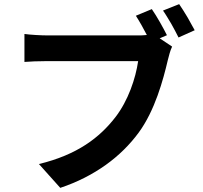

<svg xmlns="http://www.w3.org/2000/svg" viewBox="-20 -867 980 927"><path d="M885 -784C871 -807 857 -830 845 -847L767 -816C780 -798 793 -775 807 -752C820 -729 832 -706 842 -686L920 -721C911 -738 898 -761 885 -784ZM491 -71C554 -116 607 -169 649 -226C728 -333 768 -482 790 -576C795 -596 802 -624 811 -642L751 -682L786 -697C769 -731 738 -787 713 -823L636 -791C654 -763 673 -729 689 -698C672 -696 656 -696 645 -696C592 -696 280 -696 210 -696C179 -696 125 -699 98 -703V-568C122 -570 166 -572 210 -572C280 -572 590 -572 647 -572C635 -489 599 -381 537 -301C461 -203 354 -120 168 -75L219 -18L271 40C355 12 428 -26 491 -71Z"/></svg>

Font: GenSekiGothic2 TW B
Style: Regular
Weight: 700
Version: Version 2.100;PS 2.1;hotconv 16.6.51;makeotf.lib2.5.65220 DE